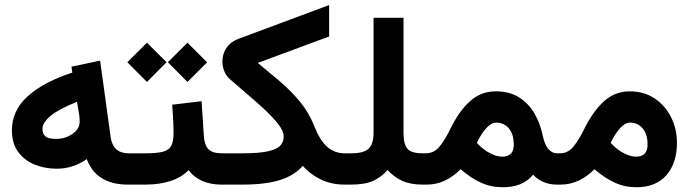

<svg xmlns="http://www.w3.org/2000/svg" viewBox="-20 -749 2795 779"><path d="M28.3 -220.7Q28.3 -299.8 91.6 -357.7Q154.8 -415.5 273.4 -454.6L270 -478.5L386.2 -502.9L428.7 -194.3Q438 -127 501.5 -127H516.6V0H499.5Q370.6 0 332 -103.5Q276.4 -64.5 210.4 -64.5Q163.1 -64.5 121.6 -80.8Q80.1 -97.2 54.2 -131.8Q28.3 -166.5 28.3 -220.7ZM292.5 -335.9Q216.8 -305.7 184.6 -278.3Q152.3 -251 152.3 -226.6Q152.3 -206.1 164.1 -195.8Q175.8 -185.5 207.5 -185.5Q244.6 -185.5 273.9 -205.6Q303.2 -225.6 303.2 -254.9Q303.2 -267.6 301.8 -279.8Z M891.1 0H879.4Q789.6 0 745.1 -58.6Q715.3 -28.3 670.4 -14.2Q625.5 0 569.8 0H497.1V-127H570.8Q617.2 -127 641.6 -133.5Q666 -140.1 675 -158Q684.1 -175.8 684.1 -208.5Q684.1 -236.8 682.4 -267.1Q680.7 -297.4 678.7 -324.2L797.9 -338.4L807.1 -197.3Q809.6 -159.2 826.2 -143.1Q842.8 -127 880.4 -127H891.1ZM661.1 -496.6 740.7 -575.7 820.3 -496.1 740.7 -416.5ZM496.6 -496.6 576.2 -575.7 655.8 -496.6 576.2 -416.5Z M1025.9 -493.7Q1068.4 -459 1113 -421.1Q1157.7 -383.3 1195.3 -338.4Q1232.9 -293.5 1254.9 -237.8Q1277.8 -179.2 1307.6 -153.1Q1337.4 -127 1378.4 -127H1392.6V0H1378.4Q1326.7 0 1283.9 -19.8Q1241.2 -39.6 1208.5 -76.2Q1173.8 -36.6 1115.2 -18.3Q1056.6 0 962.4 0H871.6V-127H961.9Q1030.3 -127 1066.9 -135Q1103.5 -143.1 1117.2 -158.2Q1130.9 -173.3 1130.9 -194.8Q1130.9 -221.2 1099.1 -257.6Q1067.4 -293.9 1017.6 -337.2Q967.8 -380.4 914.1 -426.8Q897.9 -440.4 890.1 -460Q882.3 -479.5 882.3 -499.5Q882.3 -530.3 898.7 -554.7Q915 -579.1 945.8 -590.8L1315.4 -728.5V-601.1Z M1552.7 -59.1Q1526.4 -29.8 1493.2 -14.9Q1460 0 1403.8 0H1373V-127H1404.8Q1457.5 -127 1476.6 -146.7Q1495.6 -166.5 1495.6 -209.5V-676.8H1617.2V-209.5Q1617.2 -164.1 1633.1 -145.5Q1648.9 -127 1694.3 -127H1710V0H1695.3Q1646 0 1612.3 -15.1Q1578.6 -30.3 1552.7 -59.1Z M1849.1 -62.5Q1818.8 -32.2 1784.7 -16.1Q1750.5 0 1711.4 0H1690.4V-127H1708.5Q1742.2 -127.4 1764.9 -156.2Q1787.6 -185.1 1806.6 -225.1Q1842.3 -298.3 1887 -338.4Q1931.6 -378.4 1991.2 -378.4Q2046.9 -378.4 2085.4 -354.2Q2124 -330.1 2147.5 -290.3Q2170.9 -250.5 2180.7 -204.1Q2189.9 -160.2 2205.3 -143.6Q2220.7 -127 2239.7 -127H2252.9V0H2239.3Q2211.9 0 2187 -9.8Q2162.1 -19.5 2143.1 -40Q2119.6 -12.7 2089.4 -1Q2059.1 10.7 2019.5 10.7Q1971.7 10.7 1930.4 -8.3Q1889.2 -27.3 1849.1 -62.5ZM1914.6 -169.4Q1940.9 -141.1 1968.5 -127.2Q1996.1 -113.3 2017.1 -113.3Q2064.5 -113.3 2064.5 -162.1Q2064.5 -205.1 2044.4 -228.3Q2024.4 -251.5 1993.7 -251.5Q1972.7 -251.5 1952.4 -228.5Q1932.1 -205.6 1914.6 -169.4Z M2392.1 -62.5Q2362.3 -32.7 2327.9 -16.4Q2293.5 0 2254.4 0H2233.9V-127H2252Q2285.2 -127 2307.9 -155.8Q2330.6 -184.6 2350.1 -225.1Q2386.2 -298.3 2430.9 -338.4Q2475.6 -378.4 2534.7 -378.4Q2593.3 -378.4 2636.5 -349.4Q2679.7 -320.3 2703.1 -272.7Q2726.6 -225.1 2726.6 -169.4Q2726.6 -87.4 2683.8 -38.3Q2641.1 10.7 2562.5 10.7Q2514.6 10.7 2473.4 -8.3Q2432.1 -27.3 2392.1 -62.5ZM2457.5 -169.4Q2483.9 -141.1 2511.5 -127.2Q2539.1 -113.3 2560.1 -113.3Q2607.4 -113.3 2607.4 -162.1Q2607.4 -205.1 2587.4 -228.3Q2567.4 -251.5 2536.6 -251.5Q2515.6 -251.5 2495.4 -228.5Q2475.1 -205.6 2457.5 -169.4Z"/></svg>

Font: Vazir FD-WOL-UI
Style: Bold-FD-WOL-UI
Weight: 700
Designer: Saber Rastikerdar
Foundry: Saber Rastikerdar
Version: Version 30.0.0